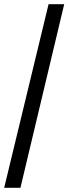

<svg xmlns="http://www.w3.org/2000/svg" viewBox="-20 -780 328 921"><path d="M0 121 213 -760H288L78 121Z"/></svg>

Font: Noto Serif Kannada ExtraBold
Style: Regular
Weight: 800
Version: Version 2.003